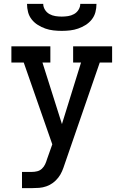

<svg xmlns="http://www.w3.org/2000/svg" viewBox="-20 -975 640 995"><path d="M94 0V-84H144Q159 -84 173 -87.5Q187 -91 197.5 -101Q208 -111 214 -124Q220 -137 224 -151L251 -227L103 -651H39V-735H241V-651H200L301 -332L400 -651H359V-735H561V-651H497L315 -124Q309 -105 301.5 -87.5Q294 -70 282 -54.5Q270 -39 254.5 -27.5Q239 -16 220.5 -9.5Q202 -3 183 -1.5Q164 0 144 0ZM300 -815Q278 -815 256.5 -817.5Q235 -820 215 -827Q195 -834 176.5 -845.5Q158 -857 144.5 -874Q131 -891 125.5 -912Q120 -933 120 -955H204Q204 -939 213 -924.5Q222 -910 236.5 -902Q251 -894 267.5 -891.5Q284 -889 300 -889Q316 -889 332.5 -891.5Q349 -894 363.5 -902Q378 -910 387 -924.5Q396 -939 396 -955H480Q480 -933 474.5 -912Q469 -891 455.5 -874Q442 -857 423.5 -845.5Q405 -834 385 -827Q365 -820 343.5 -817.5Q322 -815 300 -815Z"/></svg>

Font: Iosevka HT Medium Extended
Style: Regular
Weight: 500
Width: 7
Monospace: yes
Designer: Belleve Invis
Foundry: Belleve Invis
Version: Version 32.3.0; ttfautohint (v1.8.4)